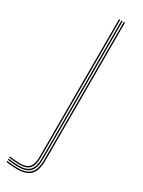

<svg xmlns="http://www.w3.org/2000/svg" viewBox="-270 -625 632 850"><g transform="rotate(30 46.0 -199.5)"><path d="M-2 201Q-14.8 201 -31.6 199.6Q-48.5 198.2 -56.5 196V190.2Q-47.5 192.5 -31 193.9Q-14.5 195.2 -2 195.2Q43.5 195.2 63.2 174Q83 152.8 83 104V-600H89V104Q89 156 67.9 178.5Q46.8 201 -2 201ZM-2 189.8Q-14 189.8 -30.4 188.4Q-46.8 187 -56.5 184.8V179.2Q-46.8 181 -30.8 182.4Q-14.8 183.8 -2 183.8Q37 183.8 53.9 165.2Q70.8 146.8 70.8 104V-600H76.8V104Q76.8 149.8 58.5 169.8Q40.2 189.8 -2 189.8ZM-2 178.2Q-14 178.2 -30.4 176.9Q-46.8 175.5 -56.5 173.8V168Q-46.5 169.8 -30.4 171.1Q-14.2 172.5 -2 172.5Q30.5 172.5 44.5 156.5Q58.5 140.5 58.5 104V-600H64.5V104Q64.5 143.5 49.1 160.9Q33.8 178.2 -2 178.2Z"/></g></svg>

Font: Big Shoulders Inline Display Thin ExtraLight
Style: Regular
Weight: 250
Version: Version 2.002